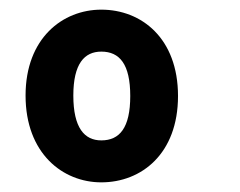

<svg xmlns="http://www.w3.org/2000/svg" viewBox="-20 -778 497 398"><path d="M190 -400C273 -400 349 -459 349 -579C349 -699 273 -758 190 -758C110 -758 33 -699 33 -580C33 -460 110 -400 190 -400ZM190 -487C155 -487 132 -513 132 -580C132 -646 155 -671 190 -671C228 -671 250 -645 250 -579C250 -513 228 -487 190 -487Z"/></svg>

Font: Glow Sans TC Compressed
Style: Bold
Weight: 700
Width: 2
Designer: Ryoko NISHIZUKA (kana, bopomofo & ideographs); Paul D. Hunt (Latin, Greek & Cyrillic); Sandoll Communications, Soo-young
Version: Version 0.93